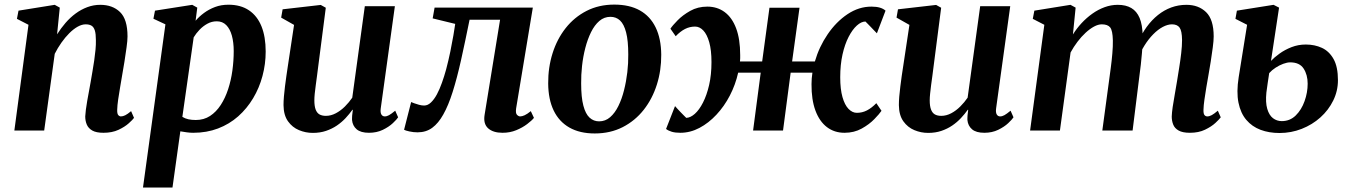

<svg xmlns="http://www.w3.org/2000/svg" viewBox="-20 -582 6020 856"><path d="M234.5 -429Q251.5 -456 272.2 -480Q293 -504 317.5 -522Q342 -540 369.5 -550.2Q397 -560.5 427 -560.5Q482 -560.5 515.2 -528.2Q548.5 -496 548.5 -419.5Q548.5 -401 544.2 -370.5Q540 -340 534.8 -306.8Q529.5 -273.5 524.5 -246Q520.5 -221 515.5 -192.8Q510.5 -164.5 506.8 -138.2Q503 -112 502.5 -92.5Q502 -75 507.2 -69Q512.5 -63 519 -63Q528 -63 538.5 -68.2Q549 -73.5 564.5 -86.5L577.5 -56.5Q572 -48.5 554.2 -32.5Q536.5 -16.5 508.2 -3.2Q480 10 441.5 10Q409 10 391.5 0Q374 -10 367 -26.5Q360 -43 360 -63Q360.5 -75 362.8 -92.8Q365 -110.5 368.8 -132Q372.5 -153.5 376.8 -175.8Q381 -198 384.5 -218.5Q388 -239.5 392.2 -263.5Q396.5 -287.5 400 -312.2Q403.5 -337 405.8 -360.2Q408 -383.5 407.5 -403.5Q407.5 -431 402.8 -446.2Q398 -461.5 388 -467.5Q378 -473.5 362 -473.5Q345 -473.5 326.2 -463Q307.5 -452.5 289 -434Q270.5 -415.5 253.8 -391.8Q237 -368 224 -342L177 0H44L107 -471.5L55.5 -498L62.5 -534.5L224 -560.5L246.5 -548Z M617.5 254 717.5 -473.5 664 -498.5 671 -534.5 837 -560.5 859.5 -548 852 -489.5Q867.5 -508 889.5 -524.2Q911.5 -540.5 938.8 -550.8Q966 -561 998.5 -561Q1053 -561 1090 -536Q1127 -511 1145.8 -464.5Q1164.5 -418 1164.5 -352Q1164.5 -296.5 1150.2 -243.2Q1136 -190 1108.5 -144Q1081 -98 1041.8 -63.2Q1002.5 -28.5 952 -9.2Q901.5 10 841.5 10Q828 10 813 8Q798 6 784 3.5L749 254ZM793 -61Q805 -53.5 819.8 -50.2Q834.5 -47 853 -47Q889 -47 916.5 -65Q944 -83 964 -113.8Q984 -144.5 997 -184Q1010 -223.5 1016 -267.2Q1022 -311 1022 -354Q1022 -393 1013.8 -423Q1005.5 -453 988.8 -470Q972 -487 946.5 -487Q924 -487 904.5 -476.2Q885 -465.5 869.5 -449.2Q854 -433 843.5 -415.5Z M1374.5 10.5Q1342.5 10.5 1313 -1.8Q1283.5 -14 1264 -41.2Q1244.5 -68.5 1244 -113.5Q1244 -130.5 1245.8 -151.8Q1247.5 -173 1250.5 -196.5Q1253.5 -220 1256.8 -243.5Q1260 -267 1263.5 -288.5L1291 -471L1233.5 -503.5L1240 -540.5L1410 -560L1432.5 -547.5L1399 -288Q1396.5 -267 1393.5 -245Q1390.5 -223 1387.8 -202.5Q1385 -182 1383.2 -164.8Q1381.5 -147.5 1381.5 -135Q1381.5 -109 1387.2 -93.8Q1393 -78.5 1404.2 -72Q1415.5 -65.5 1433 -65.5Q1455.5 -65.5 1477.2 -77Q1499 -88.5 1517.8 -107.2Q1536.5 -126 1550.5 -146.5L1606.5 -554.5H1740.5L1677.5 -99Q1675 -80.5 1680.2 -71.8Q1685.5 -63 1695.5 -63Q1704.5 -63 1714.5 -68.5Q1724.5 -74 1742 -88.5L1755 -59Q1749 -49.5 1731.5 -33Q1714 -16.5 1686.8 -3.2Q1659.5 10 1625 10Q1588.5 10 1570.2 -5.5Q1552 -21 1549.5 -47Q1549.5 -50 1549.5 -55Q1549.5 -60 1550 -66.5Q1550.5 -73 1551.5 -79.5Q1552.5 -86 1553 -92L1551.5 -93Q1538 -74 1520.8 -55.5Q1503.5 -37 1481.8 -22.2Q1460 -7.5 1433.5 1.5Q1407 10.5 1374.5 10.5Z M2281 -98.5Q2278 -77 2285 -70Q2292 -63 2299 -63Q2307.5 -63 2319 -68.2Q2330.5 -73.5 2346.5 -86.5L2360.5 -56.5Q2351 -44.5 2330.2 -28.8Q2309.5 -13 2281.5 -1.5Q2253.5 10 2220.5 10Q2178.5 10 2156.2 -10Q2134 -30 2140.5 -70L2209.5 -494H2073.5Q2053.5 -395 2035.5 -314.2Q2017.5 -233.5 1998.2 -172.5Q1979 -111.5 1956 -71Q1934.5 -32.5 1907 -12.2Q1879.5 8 1841.5 8Q1823.5 8 1805.2 4Q1787 0 1781.5 -3.5L1813 -127Q1817.5 -125 1827 -121.5Q1836.5 -118 1848.2 -114.8Q1860 -111.5 1871 -111.5Q1887 -111.5 1901.2 -125Q1915.5 -138.5 1927.8 -161.2Q1940 -184 1950.2 -212.8Q1960.5 -241.5 1969 -272.5Q1979.5 -312.5 1987.8 -352.5Q1996 -392.5 2001.5 -425Q2007 -457.5 2009.5 -475.5L1909 -500L1917.5 -548H2355.5Z M2718.5 -561.5Q2786.5 -561.5 2832.8 -535.5Q2879 -509.5 2903.2 -459.5Q2927.5 -409.5 2928 -338Q2928.5 -268 2908.5 -204.8Q2888.5 -141.5 2850 -92.5Q2811.5 -43.5 2756.2 -15.2Q2701 13 2631.5 13Q2565 13 2518.8 -13.2Q2472.5 -39.5 2448.5 -89.2Q2424.5 -139 2424 -210Q2423.5 -281 2443.5 -344.5Q2463.5 -408 2502 -456.8Q2540.5 -505.5 2595.2 -533.5Q2650 -561.5 2718.5 -561.5ZM2701.5 -507Q2673.5 -507 2652 -488.5Q2630.5 -470 2615 -438.5Q2599.5 -407 2589.5 -368.2Q2579.5 -329.5 2575 -288.5Q2570.5 -247.5 2571 -210Q2571 -148.5 2580.8 -111.2Q2590.5 -74 2608.5 -57.5Q2626.5 -41 2651 -41Q2679 -41 2700.2 -59.5Q2721.5 -78 2737 -109.5Q2752.5 -141 2762.2 -180Q2772 -219 2776.8 -260Q2781.5 -301 2781 -339Q2781 -400.5 2771.5 -437.2Q2762 -474 2744.5 -490.5Q2727 -507 2701.5 -507Z M3013 10Q2990.5 10 2975.2 5.5Q2960 1 2949.5 -7L2989.5 -109Q2994 -104 3000.2 -97Q3006.5 -90 3013.8 -82.5Q3021 -75 3027.8 -68.2Q3034.5 -61.5 3039.5 -56.5Q3058 -57 3077.8 -74.5Q3097.5 -92 3114.2 -124.8Q3131 -157.5 3141.5 -203Q3152 -248.5 3152 -305Q3152 -358.5 3142 -393.8Q3132 -429 3115.5 -446.2Q3099 -463.5 3079 -463.5Q3055 -463.5 3034 -452.8Q3013 -442 2992.5 -420.5L2969 -454Q2978 -468 3000.8 -491.2Q3023.5 -514.5 3057.2 -533.5Q3091 -552.5 3133.5 -552.5Q3178 -552.5 3211 -528Q3244 -503.5 3262 -455.5Q3280 -407.5 3280 -336.5Q3280 -329.5 3280 -322.2Q3280 -315 3279 -308H3378L3410.5 -547.5H3544.5L3511.5 -308H3613Q3632 -373.5 3670 -429.2Q3708 -485 3758.5 -518.8Q3809 -552.5 3865 -552.5Q3887 -552.5 3902.5 -548Q3918 -543.5 3928 -534.5L3889.5 -433.5Q3884.5 -438.5 3877.8 -445.5Q3871 -452.5 3864 -460Q3857 -467.5 3850.2 -474.2Q3843.5 -481 3838.5 -486Q3820 -486 3800.2 -468.2Q3780.5 -450.5 3763.5 -417.8Q3746.5 -385 3736.2 -339.2Q3726 -293.5 3726 -237.5Q3726 -184.5 3736 -149.2Q3746 -114 3763 -96.5Q3780 -79 3800 -79Q3824.5 -79 3845.2 -89.8Q3866 -100.5 3887 -122L3910 -88Q3901 -74.5 3878.2 -51Q3855.5 -27.5 3821.8 -8.8Q3788 10 3745 10Q3700 10 3666.8 -15.2Q3633.5 -40.5 3615.5 -89Q3597.5 -137.5 3598 -207Q3598 -219.5 3599 -232.2Q3600 -245 3602 -258H3505L3471 0H3337.5L3371.5 -258H3271Q3259 -204.5 3234 -156.2Q3209 -108 3174.2 -70.8Q3139.5 -33.5 3098.5 -11.8Q3057.5 10 3013 10Z M4118 10.5Q4086 10.5 4056.5 -1.8Q4027 -14 4007.5 -41.2Q3988 -68.5 3987.5 -113.5Q3987.5 -130.5 3989.2 -151.8Q3991 -173 3994 -196.5Q3997 -220 4000.2 -243.5Q4003.5 -267 4007 -288.5L4034.5 -471L3977 -503.5L3983.5 -540.5L4153.5 -560L4176 -547.5L4142.5 -288Q4140 -267 4137 -245Q4134 -223 4131.2 -202.5Q4128.5 -182 4126.8 -164.8Q4125 -147.5 4125 -135Q4125 -109 4130.8 -93.8Q4136.5 -78.5 4147.8 -72Q4159 -65.5 4176.5 -65.5Q4199 -65.5 4220.8 -77Q4242.5 -88.5 4261.2 -107.2Q4280 -126 4294 -146.5L4350 -554.5H4484L4421 -99Q4418.5 -80.5 4423.8 -71.8Q4429 -63 4439 -63Q4448 -63 4458 -68.5Q4468 -74 4485.5 -88.5L4498.5 -59Q4492.5 -49.5 4475 -33Q4457.5 -16.5 4430.2 -3.2Q4403 10 4368.5 10Q4332 10 4313.8 -5.5Q4295.5 -21 4293 -47Q4293 -50 4293 -55Q4293 -60 4293.5 -66.5Q4294 -73 4295 -79.5Q4296 -86 4296.5 -92L4295 -93Q4281.5 -74 4264.2 -55.5Q4247 -37 4225.2 -22.2Q4203.5 -7.5 4177 1.5Q4150.5 10.5 4118 10.5Z M4775.5 -548 4763.5 -428.5Q4780 -455 4802 -478.8Q4824 -502.5 4850 -521Q4876 -539.5 4904.8 -550Q4933.5 -560.5 4963.5 -560.5Q4999.5 -560.5 5023.8 -546.2Q5048 -532 5060.8 -501.8Q5073.5 -471.5 5074.5 -422Q5075 -415 5074.8 -406.5Q5074.5 -398 5073.5 -388.8Q5072.5 -379.5 5071.5 -370L5053 -391Q5069.5 -430.5 5092.2 -461.8Q5115 -493 5142.5 -515Q5170 -537 5202 -548.8Q5234 -560.5 5269.5 -560.5Q5323.5 -560.5 5357.2 -527.8Q5391 -495 5391 -419.5Q5391 -401 5387 -370.8Q5383 -340.5 5377.8 -307.2Q5372.5 -274 5367.5 -246Q5363 -220.5 5358.2 -192.5Q5353.5 -164.5 5349.8 -138.2Q5346 -112 5345.5 -92.5Q5345 -75 5350 -69Q5355 -63 5362.5 -63Q5372 -63 5382.5 -68.8Q5393 -74.5 5409.5 -88.5L5422.5 -59Q5416.5 -50.5 5398.8 -34Q5381 -17.5 5352.5 -3.8Q5324 10 5285 10Q5252.5 10 5234.8 0Q5217 -10 5210.5 -26.8Q5204 -43.5 5204 -62.5Q5204.5 -79 5208.2 -105Q5212 -131 5217.5 -161Q5223 -191 5227.5 -219.5Q5232 -247.5 5237.2 -280Q5242.5 -312.5 5246.2 -344.8Q5250 -377 5250 -403.5Q5249.5 -444.5 5239 -459Q5228.5 -473.5 5205 -473.5Q5186 -473.5 5164.2 -462Q5142.5 -450.5 5121.5 -429.2Q5100.5 -408 5082.5 -379.2Q5064.5 -350.5 5052.5 -316L5074 -394Q5073.5 -371.5 5071.2 -345.8Q5069 -320 5066.2 -294Q5063.5 -268 5060 -244.5L5029.5 0H4894.5L4924 -218.5Q4928 -247 4932.2 -279.5Q4936.5 -312 4939.2 -343.8Q4942 -375.5 4941.5 -402Q4940.5 -446 4929.5 -459.8Q4918.5 -473.5 4892 -473.5Q4876 -473.5 4857.5 -463.5Q4839 -453.5 4820 -436Q4801 -418.5 4783.8 -395.8Q4766.5 -373 4753 -348L4705.5 0H4572.5L4636 -471.5L4584.5 -498L4591.5 -534.5L4752.5 -560.5Z M5684.5 11Q5638 11 5600 -3.2Q5562 -17.5 5536.5 -47.5Q5511 -77.5 5501.5 -124.5Q5492 -171.5 5502.5 -238L5540 -471.5L5488 -498L5494.5 -534.5L5658 -560.5L5682.5 -548L5646.5 -310.5Q5661 -326 5684.5 -343Q5708 -360 5738 -371.8Q5768 -383.5 5801.5 -383.5Q5841.5 -383.5 5873.8 -368.5Q5906 -353.5 5925.5 -318.8Q5945 -284 5945 -224.5Q5945 -176.5 5924 -133.8Q5903 -91 5866.8 -58.5Q5830.5 -26 5783.5 -7.5Q5736.5 11 5684.5 11ZM5694.5 -42Q5731 -42 5756.8 -67.2Q5782.5 -92.5 5796.2 -131Q5810 -169.5 5810 -209Q5810 -248.5 5792 -276.2Q5774 -304 5732 -304Q5718.5 -304 5701 -297.5Q5683.5 -291 5667 -280.2Q5650.5 -269.5 5638.5 -256Q5635 -234.5 5632 -213Q5629 -191.5 5626 -169.5Q5621.5 -125 5629.8 -96.8Q5638 -68.5 5655.2 -55.2Q5672.5 -42 5694.5 -42Z"/></svg>

Font: Merriweather 36pt
Style: Bold Italic
Weight: 700
Italic angle: -7.8°
Version: Version 2.101